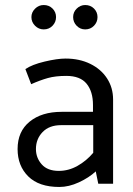

<svg xmlns="http://www.w3.org/2000/svg" viewBox="-20 -731 528 764"><path d="M244 -429Q299 -429 324.5 -398Q350 -367 350 -313V-286H225Q146 -286 98 -247Q50 -208 50 -138Q50 -71 92.5 -29Q135 13 216 13Q254 13 294 -5.5Q334 -24 361 -49L371 0H430V-335Q430 -382 406 -419Q382 -456 339 -477Q296 -498 241 -498Q208 -498 157.5 -486Q107 -474 81 -456L104 -396Q140 -412 170.5 -420.5Q201 -429 244 -429ZM223 -233H351V-123Q324 -91 288.5 -71Q253 -51 214 -51Q169 -51 146 -77Q123 -103 123 -138Q123 -178 149.5 -205.5Q176 -233 223 -233ZM203 -663Q203 -683 189 -697Q175 -711 154 -711Q134 -711 119.5 -696.5Q105 -682 105 -663Q105 -643 119.5 -628.5Q134 -614 154 -614Q175 -614 189 -628.5Q203 -643 203 -663ZM368 -663Q368 -683 354 -697Q340 -711 319 -711Q300 -711 285.5 -697Q271 -683 271 -663Q271 -643 285 -628.5Q299 -614 319 -614Q340 -614 354 -628.5Q368 -643 368 -663Z"/></svg>

Font: Catamaran
Style: Regular
Weight: 400
Designer: Pria Ravichandran
Version: Version 1.000;PS 001.000;hotconv 1.0.70;makeotf.lib2.5.58329